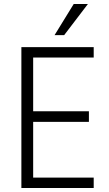

<svg xmlns="http://www.w3.org/2000/svg" viewBox="-20 -941 548 961"><path d="M87 0V-705H449V-653H146V-384H425V-331H146V-52H449V0ZM253 -765 349 -921H420L301 -765Z"/></svg>

Font: Nunito Sans 10pt Condensed Light
Style: Regular
Weight: 300
Width: 3
Designer: Vernon Adams
Foundry: Vernon Adams
Version: Version 3.101;gftools[0.9.27]